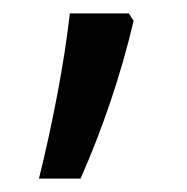

<svg xmlns="http://www.w3.org/2000/svg" viewBox="-20 -135 279 286"><path d="M179 -104Q165 -44 144.5 16.5Q124 77 100 131H38Q53 71 65.5 5Q78 -61 84 -115H172Z"/></svg>

Font: Noto Sans Thai Looped Condensed
Style: Regular
Weight: 400
Width: 3
Designer: Sasikarn Vongin, Ben Mitchell
Foundry: The Fontpad Ltd
Version: Version 1.001; ttfautohint (v1.8.4.7-5d5b)